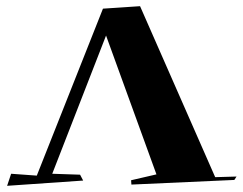

<svg xmlns="http://www.w3.org/2000/svg" viewBox="-20 -669 785 621"><path d="M3 -68 16 -107 99 -101 313 -641 433 -649 676 -96 745 -98 738 -87 405 -72 404 -86 486 -105 323 -554 149 -107 239 -104 249 -85Z"/></svg>

Font: Xiangcui Kesong Xiangcui Kesong
Style: Regular
Weight: 400
Version: Version 1.501;March 28, 2024;FontCreator 14.0.0.2814 64-bit